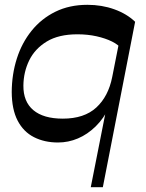

<svg xmlns="http://www.w3.org/2000/svg" viewBox="-20 -581 605 797"><path d="M356.8 196 425.1 -149.5 434.3 -138.5Q411 -89.4 377.1 -56.3Q343.2 -23.2 303.6 -6.4Q263.9 10.5 220.6 10.5Q164.4 10.5 120.9 -11.7Q77.4 -33.8 53.2 -80.3Q29 -126.8 28.7 -199.5Q29.1 -272.5 49.9 -337.9Q70.7 -403.3 111.2 -453.4Q151.6 -503.6 209.9 -532.3Q268.2 -561 342.8 -561Q402.8 -561 454.5 -542.4Q506.3 -523.8 540.9 -490.6L406.9 196ZM240.6 -88.5Q329.7 -88.5 379.8 -134.7Q429.9 -180.9 445.8 -261.3L480.2 -435.2L484.8 -376.9Q472.6 -394.9 445.2 -408.5Q417.7 -422.1 380.7 -430.4Q343.6 -438.6 301.4 -438.6Q223.5 -438.6 174.2 -408.7Q124.9 -378.7 101.3 -330.5Q77.8 -282.3 77.1 -226.2Q76.4 -159.1 118.4 -123.8Q160.4 -88.5 240.6 -88.5Z"/></svg>

Font: Savate ExtraLight
Style: Italic
Weight: 200
Italic angle: -11°
Designer: Max Esnée
Foundry: Plomb Type
Version: Version 2.000